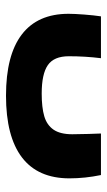

<svg xmlns="http://www.w3.org/2000/svg" viewBox="122 -262 356 640"><g transform="rotate(90 300.0 58.0)"><path d="M26 7.5Q26 -12.5 28.5 -44.8Q31 -77 34.5 -100.5H174Q167.5 -48 167.5 6.5Q167.5 56 197 76.5Q226.5 97 292 97Q338 97 367.2 88.5Q396.5 80 412 57.8Q427.5 35.5 427.5 -5L426.5 -59L425 -100.5H563.5Q574.5 -47.5 574.5 4.5Q574.5 109.5 504.8 162.8Q435 216 299 216Q163.5 216 94.8 163.2Q26 110.5 26 7.5Z"/></g></svg>

Font: JuliaMono ExtraBold
Style: Regular
Weight: 800
Monospace: yes
Designer: cormullion
Foundry: corm
Version: Version 0.055; ttfautohint (v1.8.4)